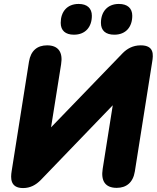

<svg xmlns="http://www.w3.org/2000/svg" viewBox="-20 -944 796 974"><path d="M97 10C134 10 162 -6 186 -30L552 -410L501 -88C491 -26 514 9 572 9C621 9 655 -18 664 -74L752 -630C758 -666 763 -714 694 -714C653 -714 624 -696 603 -675L239 -298L290 -618C300 -679 276 -714 219 -714C169 -714 136 -687 127 -631L39 -75C34 -43 30 10 97 10ZM560 -768C619 -768 651 -808 651 -864C651 -902 627 -924 583 -924C525 -924 492 -884 492 -828C492 -789 516 -768 560 -768ZM355 -768C414 -768 446 -808 446 -864C446 -902 422 -924 379 -924C320 -924 288 -884 288 -828C288 -789 312 -768 355 -768Z"/></svg>

Font: SN Pro Heavy
Style: Italic
Weight: 800
Italic angle: -9°
Designer: Tobias Whetton
Foundry: Supernotes
Version: Version 1.001;Glyphs 3.2 (3249)